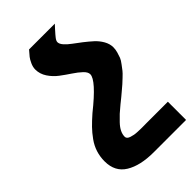

<svg xmlns="http://www.w3.org/2000/svg" viewBox="-230 -618 895 895"><g transform="rotate(-45 218.0 -170.0)"><path d="M150.9 -544.9H320.8L303.2 -525.9Q301.8 -523.9 296.1 -517.8Q290.5 -511.7 286.6 -507.1Q282.7 -502.4 277.8 -496.3Q272.9 -490.2 270.5 -484.9Q268.1 -479.5 268.1 -475.1Q268.1 -463.4 280.5 -449.2Q293 -435.1 311.5 -421.6Q330.1 -408.2 352.1 -391.1Q374 -374 392.6 -357.2Q411.1 -340.3 423.6 -318.4Q436 -296.4 436 -273.9Q436 -259.3 431.6 -243.9Q427.2 -228.5 422.9 -217.3Q418.5 -206.1 406.2 -190.2Q394 -174.3 388.4 -166.7Q382.8 -159.2 365.2 -142.8Q347.7 -126.5 343.5 -122.6Q339.4 -118.7 318.8 -101.6Q298.3 -84.5 297.9 -84Q293 -80.1 271 -62.3Q249 -44.4 237.5 -33.7Q226.1 -22.9 209.7 -5.9Q193.4 11.2 185.8 27.1Q178.2 43 178.2 58.1Q178.2 64.9 183.1 69.8Q188 74.7 197.3 77.6Q206.5 80.6 215.8 82.3Q225.1 84 238.3 84.5Q251.5 85 259.5 85.2Q267.6 85.4 279.1 85.2Q290.5 85 292 85H436V205.1H223.1Q134.8 205.1 82.8 173.3Q30.8 141.6 30.8 73.2Q30.8 42.5 39.6 14.9Q48.3 -12.7 66.2 -37.6Q84 -62.5 103 -82Q122.1 -101.6 149.9 -126Q271 -222.7 271 -261.2Q271 -275.9 253.9 -292Q236.8 -308.1 212.4 -324.2Q188 -340.3 163.6 -358.6Q139.2 -377 122.1 -402.8Q105 -428.7 105 -458Q105 -474.6 113 -491.9Q121.1 -509.3 128.2 -518.3Q135.3 -527.3 150.9 -544.9Z"/></g></svg>

Font: Telcell.Market
Style: Bold
Weight: 700
Designer: Rasmus Andersson, Sedrak Mkrtchyan
Version: Version 3.019;git-0a5106e0b